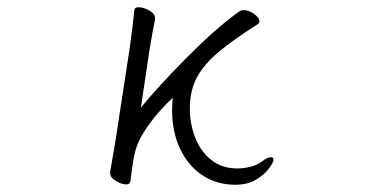

<svg xmlns="http://www.w3.org/2000/svg" viewBox="-20 -502 1040 530"><path d="M284 -27 299 -115 338 -369Q341 -389 345 -421.5Q349 -454 351 -475Q352 -482 363 -482Q376 -482 392 -473Q408 -464 408 -452V-449Q405 -435 400 -407Q395 -379 392 -360L369 -205Q390 -231 422 -266Q454 -301 491.5 -339Q529 -377 567.5 -411.5Q606 -446 640 -470Q643 -472 646 -473Q649 -474 653 -474Q667 -474 681.5 -463.5Q696 -453 696 -443Q696 -438 691 -435Q628 -395 586.5 -361Q545 -327 524.5 -290Q504 -253 504 -202Q504 -161 518.5 -123Q533 -85 562.5 -61Q592 -37 635 -37Q652 -37 670.5 -41.5Q689 -46 701 -55Q718 -68 728 -68Q735 -68 735 -61Q735 -54 722.5 -37Q710 -20 686.5 -6Q663 8 630 8Q577 8 537.5 -19Q498 -46 476.5 -92.5Q455 -139 455 -198Q455 -206 455.5 -215Q456 -224 457 -232Q441 -218 418 -192Q395 -166 376 -135.5Q357 -105 351 -75Q348 -61 345 -40.5Q342 -20 340 -1Q338 7 328 7Q316 7 300 -2.5Q284 -12 284 -24Z"/></svg>

Font: Moon Stars Kai HW Light
Style: Regular
Weight: 300
Designer: GuiWonder
Version: Version 1.101